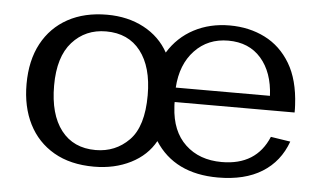

<svg xmlns="http://www.w3.org/2000/svg" viewBox="-40 -510 975 584"><g transform="rotate(5 447.5 -218.0)"><path d="M265.1 13.7Q192.9 13.7 142.3 -15.6Q91.8 -44.9 65.4 -97.2Q39.1 -149.4 39.1 -218.8Q39.1 -291 66.9 -342.8Q94.7 -394.5 145.5 -422.4Q196.3 -450.2 265.1 -450.2Q328.6 -450.2 377.7 -424.1Q426.8 -397.9 452.6 -351.1Q481.9 -398.9 530.5 -424.6Q579.1 -450.2 639.6 -450.2Q699.2 -450.2 747.3 -426Q795.4 -401.9 825 -352.5Q854.5 -303.2 858.4 -226.6Q858.9 -220.7 858.9 -215.1Q858.9 -209.5 858.9 -203.6H492.7Q492.7 -199.7 492.7 -196Q492.7 -192.4 493.2 -188.5Q497.1 -114.7 539.8 -74.5Q582.5 -34.2 650.9 -34.2Q756.3 -34.2 793.5 -123.5L853.5 -114.3Q831.1 -52.2 778.1 -19.3Q725.1 13.7 643.6 13.7Q511.2 13.7 450.7 -80.6Q426.3 -36.1 377 -11.2Q327.6 13.7 265.1 13.7ZM265.6 -37.1Q326.2 -37.1 367.7 -79.3Q409.2 -121.6 409.2 -216.8Q409.2 -303.2 371.8 -351.3Q334.5 -399.4 266.6 -399.4Q203.6 -399.4 163.3 -354.5Q123 -309.6 123 -221.7Q123 -133.8 160.4 -85.4Q197.8 -37.1 265.6 -37.1ZM492.2 -247.6H779.8Q776.4 -319.3 739.5 -361.6Q702.6 -403.8 639.2 -403.8Q577.1 -403.8 536.9 -361.3Q496.6 -318.8 492.2 -247.6Z"/></g></svg>

Font: Kameron
Style: Regular
Weight: 400
Designer: Vernon Adams
Foundry: Vernon Adams
Version: Version 1.100